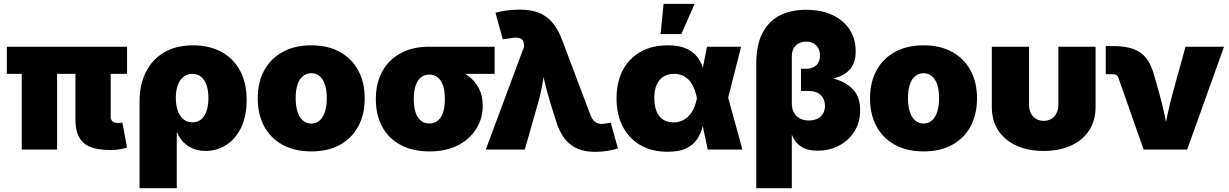

<svg xmlns="http://www.w3.org/2000/svg" viewBox="-20 -789 6483 1013"><path d="M564 2.4Q461.4 2.4 419.7 -36.1Q377.9 -74.7 377.9 -159.2V-506.8H564V-174.3Q564 -157.7 573.2 -148.9Q582.5 -140.1 600.1 -140.1Q609.4 -140.1 615.5 -140.9Q621.6 -141.6 625.5 -142.6L650.4 -10.3Q638.7 -6.3 616.2 -2Q593.8 2.4 564 2.4ZM94.7 0V-506.8H281.2V0ZM16.1 -399.4V-542.5H650.4V-399.4Z M716.3 204.1V-254.4Q716.3 -342.8 749.8 -409.2Q783.2 -475.6 846.2 -512.7Q909.2 -549.8 999 -549.8Q1083 -549.8 1146.5 -516.1Q1210 -482.4 1245.6 -418Q1281.2 -353.5 1281.2 -261.2Q1281.2 -176.3 1252.2 -116Q1223.1 -55.7 1173.8 -24.2Q1124.5 7.3 1065.4 7.3Q1027.3 7.3 997.8 -5.1Q968.3 -17.6 947.5 -39.1Q926.8 -60.5 915.5 -88.4H912.6V204.1ZM995.1 -143.6Q1022 -143.6 1040.8 -158.9Q1059.6 -174.3 1069.6 -203.1Q1079.6 -231.9 1079.6 -272Q1079.6 -312 1069.6 -340.3Q1059.6 -368.7 1040.8 -384Q1022 -399.4 995.1 -399.4Q968.8 -399.4 948.7 -384Q928.7 -368.7 918.2 -340.3Q907.7 -312 907.7 -272Q907.7 -232.9 918.2 -203.9Q928.7 -174.8 948.5 -159.2Q968.3 -143.6 995.1 -143.6Z M1622.6 9.8Q1534.2 9.8 1470.7 -25.1Q1407.2 -60.1 1373.5 -123Q1339.8 -186 1339.8 -270Q1339.8 -354 1373.5 -416.7Q1407.2 -479.5 1470.7 -514.6Q1534.2 -549.8 1622.6 -549.8Q1710.9 -549.8 1773.9 -514.6Q1836.9 -479.5 1870.6 -416.7Q1904.3 -354 1904.3 -270Q1904.3 -186 1870.6 -123Q1836.9 -60.1 1773.9 -25.1Q1710.9 9.8 1622.6 9.8ZM1622.6 -137.2Q1647.5 -137.2 1666 -153.1Q1684.6 -168.9 1694.3 -199Q1704.1 -229 1704.1 -271Q1704.1 -313.5 1694.3 -342.8Q1684.6 -372.1 1666 -387.5Q1647.5 -402.8 1622.6 -402.8Q1597.2 -402.8 1578.4 -387.5Q1559.6 -372.1 1549.8 -342.8Q1540 -313.5 1540 -271Q1540 -229 1549.8 -199Q1559.6 -168.9 1578.4 -153.1Q1597.2 -137.2 1622.6 -137.2Z M2245.6 9.8Q2157.2 9.8 2093.8 -24.2Q2030.3 -58.1 1996.6 -120.4Q1962.9 -182.6 1962.9 -266.1Q1962.9 -349.6 1996.6 -411.6Q2030.3 -473.6 2093.5 -508.1Q2156.7 -542.5 2245.1 -542.5H2589.8V-399.4H2352.1L2245.1 -395.5Q2219.7 -395.5 2201.2 -380.9Q2182.6 -366.2 2172.9 -337.6Q2163.1 -309.1 2163.1 -266.1Q2163.1 -224.1 2172.9 -195.3Q2182.6 -166.5 2201.4 -151.9Q2220.2 -137.2 2245.6 -137.2Q2270.5 -137.2 2289.1 -151.9Q2307.6 -166.5 2317.4 -195.3Q2327.1 -224.1 2327.1 -266.1Q2327.1 -309.1 2317.4 -337.6Q2307.6 -366.2 2289.1 -380.9Q2270.5 -395.5 2245.6 -395.5V-443.8Q2307.6 -443.8 2359.1 -430.4Q2410.6 -417 2448.2 -390.1Q2485.8 -363.3 2506.3 -323.7Q2526.9 -284.2 2526.9 -231Q2526.9 -164.6 2493.2 -109.9Q2459.5 -55.2 2396.7 -22.7Q2334 9.8 2245.6 9.8Z M2543 0 2745.1 -543 2744.6 -552.7Q2743.7 -570.8 2735.1 -579.8Q2726.6 -588.9 2708 -590.1Q2689.5 -591.3 2658.2 -585L2632.8 -581.1L2594.2 -721.7Q2618.7 -729.5 2654.1 -733.9Q2689.5 -738.3 2723.1 -738.3Q2778.3 -738.3 2820.1 -722.7Q2861.8 -707 2892.3 -672.6Q2922.9 -638.2 2944.3 -582L3096.2 -179.7Q3104 -160.2 3115.2 -149.7Q3126.5 -139.2 3142.1 -136.5Q3157.7 -133.8 3176.8 -137.2L3202.1 -142.1L3240.2 -5.9Q3217.8 2 3184.6 7.1Q3151.4 12.2 3119.1 12.2Q3068.8 12.2 3029.5 -3.7Q2990.2 -19.5 2961.7 -54.2Q2933.1 -88.9 2915.5 -145.5L2883.8 -245.6Q2866.7 -300.8 2853.5 -357.4Q2840.3 -414.1 2827.6 -481H2865.7Q2853 -414.1 2843.8 -357.7Q2834.5 -301.3 2818.8 -245.6L2749 0Z M3502 11.7Q3419.9 11.7 3359.4 -22.9Q3298.8 -57.6 3265.9 -120.8Q3232.9 -184.1 3232.9 -270Q3232.9 -356 3265.9 -418.7Q3298.8 -481.4 3359.6 -515.6Q3420.4 -549.8 3502.9 -549.8Q3562.5 -549.8 3599.9 -533.2Q3637.2 -516.6 3657.7 -490Q3678.2 -463.4 3688.2 -432.4Q3698.2 -401.4 3703.6 -372.6H3760.3L3821.3 -275.9L3897 0H3713.9L3656.7 -272.5Q3649.9 -305.7 3638.9 -329.6Q3627.9 -353.5 3613 -368.7Q3598.1 -383.8 3578.9 -391.6Q3559.6 -399.4 3536.6 -399.4Q3503.4 -399.4 3480 -384.3Q3456.5 -369.1 3444.3 -341.1Q3432.1 -313 3432.1 -272Q3432.1 -231 3443.8 -202.1Q3455.6 -173.3 3478.3 -158.2Q3501 -143.1 3532.7 -143.1Q3557.1 -143.1 3577.4 -151.9Q3597.7 -160.6 3613.3 -176.5Q3628.9 -192.4 3639.9 -216.1Q3650.9 -239.7 3656.7 -269.5L3710 -542.5H3890.1L3820.8 -269.5L3759.8 -177.7H3699.7Q3693.8 -148.4 3685.3 -115.7Q3676.8 -83 3657.5 -54Q3638.2 -24.9 3601.3 -6.6Q3564.5 11.7 3502 11.7ZM3465.3 -609.4 3481 -768.6H3645L3574.7 -609.4Z M3970.2 204.1V-454.6Q3970.2 -551.8 4002.7 -614.5Q4035.2 -677.2 4094 -707.3Q4152.8 -737.3 4232.9 -737.3Q4313.5 -737.3 4372.1 -709.7Q4430.7 -682.1 4462.6 -633.1Q4494.6 -584 4494.6 -519Q4494.6 -459.5 4467 -426.3Q4439.5 -393.1 4387 -377.2Q4334.5 -361.3 4261.2 -353V-397Q4333 -389.2 4391.1 -370.6Q4449.2 -352.1 4483.6 -313.7Q4518.1 -275.4 4518.1 -207Q4518.1 -142.6 4487.5 -94.7Q4457 -46.9 4406.2 -20.5Q4355.5 5.9 4294.4 5.9Q4241.7 5.9 4210.7 -12.9Q4179.7 -31.7 4163.6 -65.2Q4147.5 -98.6 4139.6 -141.1H4157.7V204.1ZM4247.1 -153.3Q4273.4 -153.3 4292.7 -162.8Q4312 -172.4 4322.3 -189.7Q4332.5 -207 4332.5 -230.5Q4332.5 -267.1 4309.6 -288.1Q4286.6 -309.1 4247.1 -309.1H4206.1V-426.3H4233.9Q4256.3 -426.3 4272.5 -434.6Q4288.6 -442.9 4297.4 -459Q4306.2 -475.1 4306.2 -496.6Q4306.2 -529.8 4286.6 -549.6Q4267.1 -569.3 4233.9 -569.3Q4198.7 -569.3 4178.2 -548.6Q4157.7 -527.8 4157.7 -492.7V-242.2Q4157.7 -215.3 4168.7 -195.3Q4179.7 -175.3 4199.7 -164.3Q4219.7 -153.3 4247.1 -153.3Z M4853 9.8Q4764.6 9.8 4701.2 -25.1Q4637.7 -60.1 4604 -123Q4570.3 -186 4570.3 -270Q4570.3 -354 4604 -416.7Q4637.7 -479.5 4701.2 -514.6Q4764.6 -549.8 4853 -549.8Q4941.4 -549.8 5004.4 -514.6Q5067.4 -479.5 5101.1 -416.7Q5134.8 -354 5134.8 -270Q5134.8 -186 5101.1 -123Q5067.4 -60.1 5004.4 -25.1Q4941.4 9.8 4853 9.8ZM4853 -137.2Q4877.9 -137.2 4896.5 -153.1Q4915 -168.9 4924.8 -199Q4934.6 -229 4934.6 -271Q4934.6 -313.5 4924.8 -342.8Q4915 -372.1 4896.5 -387.5Q4877.9 -402.8 4853 -402.8Q4827.6 -402.8 4808.8 -387.5Q4790 -372.1 4780.3 -342.8Q4770.5 -313.5 4770.5 -271Q4770.5 -229 4780.3 -199Q4790 -168.9 4808.8 -153.1Q4827.6 -137.2 4853 -137.2Z M5486.3 7.3Q5403.3 7.3 5341.8 -21Q5280.3 -49.3 5246.6 -101.3Q5212.9 -153.3 5212.9 -223.6V-542.5H5409.2V-237.3Q5409.2 -210.9 5418.9 -191.7Q5428.7 -172.4 5446.3 -161.9Q5463.9 -151.4 5486.8 -151.4Q5509.8 -151.4 5527.1 -161.9Q5544.4 -172.4 5554.2 -191.7Q5564 -210.9 5564 -237.3V-542.5H5760.3V-223.6Q5760.3 -153.3 5726.6 -101.3Q5692.9 -49.3 5631.3 -21Q5569.8 7.3 5486.3 7.3Z M6013.7 0 5880.4 -379.4Q5877.4 -388.2 5869.9 -392.8Q5862.3 -397.5 5851.1 -397.5H5814V-545.9H5852.5Q5945.8 -545.9 5995.1 -512.5Q6044.4 -479 6066.9 -399.9L6096.2 -296.9Q6111.8 -241.7 6124 -184.6Q6136.2 -127.4 6148.4 -61.5H6116.2Q6127.9 -127.4 6139.9 -184.6Q6151.9 -241.7 6167 -296.9L6234.9 -542.5H6438L6243.7 0Z"/></svg>

Font: Inter 16pt Black
Style: Regular
Weight: 900
Version: Version 4.001;git-66647c0bb